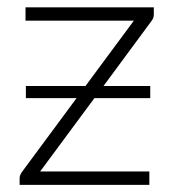

<svg xmlns="http://www.w3.org/2000/svg" viewBox="-20 -518 490 538"><path d="M411 -497.5V-477.5Q411 -467 404 -458.5L270 -277H401V-243H244.5L92.5 -37.5H398.5V0H35V-19Q35 -27.5 42.5 -37.5L194.5 -243H52.5V-277H219.5L355 -460H51.5V-497.5Z"/></svg>

Font: Lato 2
Style: Regular
Weight: 300
Designer: Lukasz Dziedzic with Adam Twardoch and Botio Nikoltchev
Foundry: tyPoland Lukasz Dziedzic
Version: Version 2.015; 2015-08-06; http://www.latofonts.com/